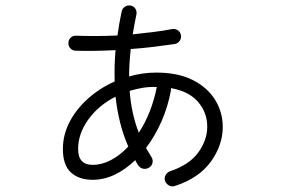

<svg xmlns="http://www.w3.org/2000/svg" viewBox="-20 -602 1040 693"><path d="M612 69Q601 73 591 68Q581 63 576 52Q572 41 577.5 30.5Q583 20 594 16Q663 -7 695.5 -51.5Q728 -96 728 -145Q728 -195 695.5 -233.5Q663 -272 597 -284Q598 -282 597 -279Q597 -277 597 -276Q586 -216 562.5 -163Q539 -110 507 -68Q512 -60 516.5 -52Q521 -44 526 -36Q533 -26 530.5 -14.5Q528 -3 518 3Q508 9 497 7Q486 5 479 -5Q473 -14 468 -24Q433 10 394 28.5Q355 47 314 47Q265 47 236 20.5Q207 -6 207 -64Q207 -115 231 -161.5Q255 -208 297.5 -246Q340 -284 394 -308Q392 -362 397 -421Q358 -419 321 -418.5Q284 -418 253 -419Q242 -419 234 -427.5Q226 -436 227 -447Q227 -459 235.5 -466.5Q244 -474 256 -473Q288 -472 326 -472Q364 -472 404 -474Q410 -518 419 -560Q421 -571 430.5 -577.5Q440 -584 451 -582Q463 -580 469 -570Q475 -560 472 -548Q468 -530 465 -512.5Q462 -495 459 -478Q498 -482 534 -486.5Q570 -491 601 -497Q612 -499 621.5 -493Q631 -487 633 -475Q635 -464 628.5 -454.5Q622 -445 610 -443Q576 -438 535 -433Q494 -428 452 -425Q446 -373 446 -326Q494 -340 544 -340Q623 -340 676 -313Q729 -286 756.5 -241.5Q784 -197 784 -144Q784 -78 741 -18.5Q698 41 612 69ZM314 -7Q348 -7 381 -24.5Q414 -42 443 -73Q408 -153 397 -253Q336 -222 299 -171Q262 -120 262 -64Q262 -7 314 -7ZM481 -123Q504 -158 520.5 -200Q537 -242 546 -288H544Q519 -289 495 -285Q471 -281 448 -274Q454 -192 481 -123Z"/></svg>

Font: Zen Maru Gothic
Style: Regular
Weight: 400
Designer: Yoshimichi Ohira
Foundry: Positype
Version: Version 1.002